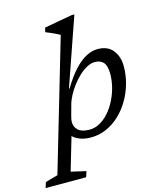

<svg xmlns="http://www.w3.org/2000/svg" viewBox="-261 -827 951 1155"><g transform="rotate(-15 215.0 -249.0)"><path d="M137.5 -143.5Q134 -131.5 133 -123Q132 -114.5 132 -108.5Q132 -78.5 154.2 -58Q176.5 -37.5 224 -37.5Q257.5 -37.5 288.2 -54.5Q319 -71.5 345 -101Q371 -130.5 390.2 -168.2Q409.5 -206 420 -247.5Q430.5 -289 430.5 -330Q430.5 -379.5 412.2 -401Q394 -422.5 358.5 -422.5Q335 -422.5 309.8 -409.2Q284.5 -396 260.2 -373.5Q236 -351 214.8 -323.2Q193.5 -295.5 178 -266Q162.5 -236.5 155.5 -209ZM166.5 -305.5 173 -310.5Q212 -375.5 249.8 -415.8Q287.5 -456 323.8 -474.8Q360 -493.5 394 -493.5Q457.5 -493.5 489.2 -453.5Q521 -413.5 521 -353Q521 -298 506 -245Q491 -192 463.8 -146Q436.5 -100 399 -64.8Q361.5 -29.5 316.2 -9.8Q271 10 220 10Q172 10 136 -8.5Q100 -27 90.5 -62.5H118.5L48 177L141 198.5L129.5 233.5H-123L-112 198.5L-34.5 177L203.5 -633.5Q194.5 -639 179.8 -646Q165 -653 148.5 -660.2Q132 -667.5 117.5 -673L124 -700L296.5 -731H314.5Z"/></g></svg>

Font: Newsreader 10pt
Style: Italic
Weight: 400
Italic angle: -17°
Version: Version 1.003